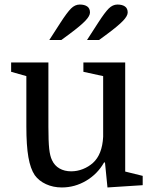

<svg xmlns="http://www.w3.org/2000/svg" viewBox="-20 -815 673 845"><path d="M193 -540V-257Q193 -193 196.5 -160.5Q200 -128 209 -110Q220 -86 242 -73.5Q264 -61 293 -61Q320 -61 345 -71Q370 -81 389 -98Q430 -135 434 -213V-480L347 -499V-540H531V-60L608 -41V0L453 10L442 -100H438Q409 -49 359 -19.5Q309 10 252 10Q214 10 182.5 -4.5Q151 -19 133 -44Q114 -72 105 -123Q96 -174 96 -259V-480L29 -499V-540ZM197 -639 246 -715Q275 -760 292.5 -777.5Q310 -795 331 -795Q352 -795 364 -786.5Q376 -778 376 -760Q376 -745 355.5 -723.5Q335 -702 288 -667L250 -639ZM363 -639 412 -715Q441 -760 458.5 -777.5Q476 -795 497 -795Q518 -795 530 -786.5Q542 -778 542 -760Q542 -745 521.5 -723.5Q501 -702 454 -667L416 -639Z"/></svg>

Font: Domine
Style: Regular
Weight: 400
Designer: Pablo Impallari, Rodrigo Fuenzalida, Brenda Gallo
Foundry: Pablo Impallari, Rodrigo Fuenzalida, Brenda Gallo
Version: Version 2.000;September 19, 2022;FontCreator 14.0.0.2877 64-